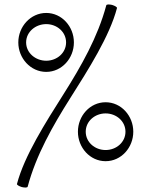

<svg xmlns="http://www.w3.org/2000/svg" viewBox="-20 -830 657 860"><path d="M456 -806C418 -664 344 -534 265 -409C184 -281 89 -132 56 -6C55 -2 65 4 78 8C91 11 103 11 104 6C142 -136 216 -266 295 -391C376 -519 471 -668 504 -794C505 -798 495 -804 482 -808C469 -811 457 -811 456 -806ZM311 -640C311 -711 257 -772 187 -772C117 -772 62 -711 62 -640C62 -569 117 -508 187 -508C257 -508 311 -569 311 -640ZM97 -640C97 -687 139 -722 187 -722C235 -722 276 -687 276 -640C276 -593 235 -558 187 -558C139 -558 97 -593 97 -640ZM577 -240C577 -311 523 -372 453 -372C383 -372 329 -311 329 -240C329 -169 383 -108 453 -108C523 -108 577 -169 577 -240ZM364 -240C364 -287 405 -322 453 -322C501 -322 542 -287 542 -240C542 -193 501 -158 453 -158C405 -158 364 -193 364 -240Z"/></svg>

Font: Nupuram Thin Italic
Style: Regular
Weight: 100
Designer: Santhosh Thottingal (santhosh.thottingal@gmail.com)
Foundry: SMC
Version: Version 1.000